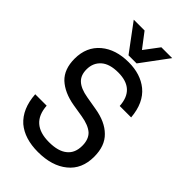

<svg xmlns="http://www.w3.org/2000/svg" viewBox="-272 -987 1090 1090"><g transform="rotate(45 273.0 -442.0)"><path d="M205.1 -899.9 272.9 -811 339.8 -899.9H426.8L305.2 -735.8H240.2L118.2 -899.9ZM94.2 -37.1Q29.3 -94.7 22 -205.1H113.8Q122.6 -67.9 269 -67.9Q343.8 -67.9 380.9 -99.1Q418 -128.9 418 -187Q418 -238.8 389.2 -266.1Q358.9 -293 296.9 -303.2L219.2 -315.9Q134.3 -330.6 85 -376Q37.1 -421.9 37.1 -505.9Q37.1 -601.1 102.1 -655.8Q165.5 -709 269 -709Q364.3 -709 425.8 -659.2Q491.2 -605.5 500 -497.1H408.2Q400.9 -626 268.1 -626Q199.2 -626 164.1 -595.2Q127.9 -563.5 127.9 -511.2Q127.9 -464.4 154.8 -439Q183.1 -412.1 243.2 -401.9L323.2 -388.2Q412.6 -373.5 460.9 -325.2Q509.8 -277.8 509.8 -190.9Q509.8 -91.8 442.9 -38.1Q377 16.1 264.2 16.1Q157.7 16.1 94.2 -37.1Z"/></g></svg>

Font: D-DIN-PRO Medium
Style: Regular
Weight: 500
Designer: datto
Foundry: CyberFei
Version: Version 1.000;hotconv 1.0.109;makeotfexe 2.5.65596